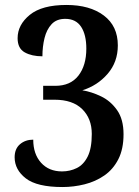

<svg xmlns="http://www.w3.org/2000/svg" viewBox="-20 -744 562 774"><path d="M232 10Q129 10 84 -25Q39 -60 39 -110Q39 -144 60.5 -162.5Q82 -181 114 -181Q114 -123 145.5 -88Q177 -53 230 -53Q262 -53 289.5 -66.5Q317 -80 333.5 -113Q350 -146 350 -204Q350 -266 311.5 -304Q273 -342 200 -342H154V-398H203Q264 -398 296 -439Q328 -480 328 -548Q328 -604 307 -636Q286 -668 243 -668Q208 -668 188 -646.5Q168 -625 159.5 -590.5Q151 -556 151 -517Q108 -517 79.5 -533Q51 -549 51 -590Q51 -644 100 -684Q149 -724 248 -724Q342 -724 398.5 -681.5Q455 -639 455 -561Q455 -494 414 -446.5Q373 -399 312 -380Q349 -374 387.5 -355.5Q426 -337 452 -300Q478 -263 478 -203Q478 -143 457 -102Q436 -61 400.5 -36.5Q365 -12 321 -1Q277 10 232 10Z"/></svg>

Font: Noto Serif Ethiopic SemiCondensed SemiBold
Style: Regular
Weight: 600
Width: 4
Designer: Monotype Design Team
Foundry: Monotype Imaging Inc.
Version: Version 2.102; ttfautohint (v1.8.4.7-5d5b)